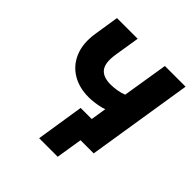

<svg xmlns="http://www.w3.org/2000/svg" viewBox="-230 -869 1207 1207"><g transform="rotate(45 373.5 -265.0)"><path d="M473 175H308L358 -144H581L558 0H501ZM434 0 473 -248Q458 -242 437 -237.5Q416 -233 392.5 -230Q369 -227 345 -227Q260 -227 198 -265Q136 -303 107.5 -373Q79 -443 94 -539L120 -705H304L277 -537Q264 -454 291.5 -417.5Q319 -381 387 -381Q413 -381 443 -386Q473 -391 497 -401L546 -705H730L618 0Z"/></g></svg>

Font: Nunito Sans 12pt Black
Style: Italic
Weight: 900
Italic angle: -9°
Designer: Vernon Adams
Foundry: Vernon Adams
Version: Version 3.101;gftools[0.9.27]